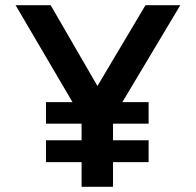

<svg xmlns="http://www.w3.org/2000/svg" viewBox="-20 -719 754 739"><path d="M294 -95H157V-179H294V-243H157V-326H259L40 -699H175L355 -388L540 -699H674L451 -326H552V-243H415V-179H552V-95H415V0H294Z"/></svg>

Font: Prompt Medium
Style: Regular
Weight: 500
Designer: Katatrad Team
Foundry: CadsonDemak
Version: Version 1.000